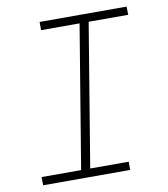

<svg xmlns="http://www.w3.org/2000/svg" viewBox="-82 -805 765 874"><g transform="rotate(-10 300.0 -367.5)"><path d="M449 0H47L46 -38H229L338 -697H160V-735H562L563 -697H380L271 -38H449Z"/></g></svg>

Font: Iosevka XLt Ex Obl
Style: Regular
Weight: 200
Width: 7
Italic angle: -9°
Monospace: yes
Designer: Belleve Invis
Foundry: Belleve Invis
Version: Version 32.5.0; ttfautohint (v1.8.4)